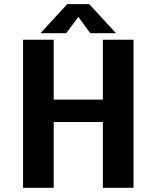

<svg xmlns="http://www.w3.org/2000/svg" viewBox="-20 -888 750 908"><path d="M466.5 -700H611.5V0H466.5V-311H234V0H89V-700H234V-417H466.5ZM528.5 -731H407L350.5 -808L293 -731H171.5L298 -868.5H402Z"/></svg>

Font: League Mono SemiBold
Style: Regular
Weight: 600
Width: 6
Designer: Tyler Finck
Foundry: The League of Moveable Type / Tyler Finck
Version: Version 2.300;RELEASE